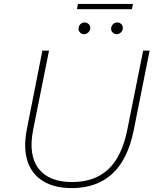

<svg xmlns="http://www.w3.org/2000/svg" viewBox="-20 -959 808 983"><path d="M348 4Q258 4 200 -32Q142 -68 120.5 -134.5Q99 -201 117 -295L197 -700H231L150 -296Q124 -166 177 -96.5Q230 -27 349 -27Q465 -27 535 -93Q605 -159 632 -296L713 -700H746L665 -294Q635 -143 555 -69.5Q475 4 348 4ZM577 -784Q566 -784 557.5 -792Q549 -800 549 -811Q549 -825 558 -834.5Q567 -844 580 -844Q592 -844 600.5 -836Q609 -828 609 -816Q609 -803 599.5 -793.5Q590 -784 577 -784ZM410 -784Q399 -784 390.5 -792Q382 -800 382 -811Q382 -825 391 -834.5Q400 -844 413 -844Q425 -844 433.5 -836Q442 -828 442 -816Q442 -803 432.5 -793.5Q423 -784 410 -784ZM374 -912 379 -939H661L655 -912Z"/></svg>

Font: Montserrat Thin ExtraLight
Style: Italic
Weight: 250
Italic angle: -11.3°
Version: Version 9.000